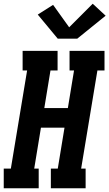

<svg xmlns="http://www.w3.org/2000/svg" viewBox="-35 -1007 585 1027"><path d="M-15 0V-105H23L110 -630H86V-735H273V-630H235L202 -429H328L361 -630H337V-735H524V-630H486L399 -105H423V0H237V-105H274L310 -324H184L148 -105H172V0ZM274 -800 167 -929 249 -981 335 -861 461 -987 530 -923 378 -800Z"/></svg>

Font: Iosevka Slab Extrabold Oblique
Style: Regular
Weight: 800
Italic angle: -9°
Monospace: yes
Designer: Belleve Invis
Foundry: Belleve Invis
Version: Version 11.1.1; ttfautohint (v1.8.3)